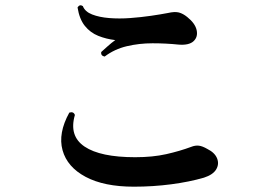

<svg xmlns="http://www.w3.org/2000/svg" viewBox="-20 -728 1040 723"><path d="M484 -25Q372 -25 302.5 -62Q233 -99 215.5 -162.5Q198 -226 241 -304Q257 -309 262 -295Q239 -216 298.5 -176Q358 -136 489 -136Q555 -136 606 -147.5Q657 -159 700 -175Q715 -181 728.5 -179.5Q742 -178 761 -167Q789 -153 797.5 -131.5Q806 -110 794 -90Q782 -70 748 -59Q693 -43 624.5 -34Q556 -25 484 -25ZM374 -515Q359 -518 361 -532Q370 -540 385 -553.5Q400 -567 414 -577Q380 -581 350 -593Q320 -605 299.5 -630.5Q279 -656 272 -700Q280 -713 292 -705Q300 -684 327 -673.5Q354 -663 391.5 -660Q429 -657 470 -660Q511 -663 548.5 -668.5Q586 -674 612 -679Q638 -685 653.5 -681Q669 -677 685 -664Q715 -640 720.5 -614.5Q726 -589 709 -573Q692 -557 653 -560Q605 -565 554.5 -565Q504 -565 457.5 -554Q411 -543 374 -515Z"/></svg>

Font: Zen Old Mincho Black
Style: Regular
Weight: 900
Designer: Yoshimichi Ohira
Foundry: Positype
Version: Version 1.001